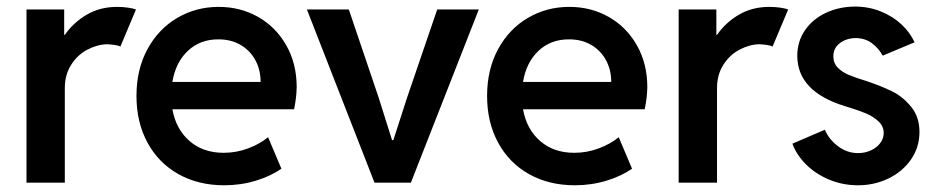

<svg xmlns="http://www.w3.org/2000/svg" viewBox="-20 -549 2816 577"><path d="M59.6 -520.5H172.9V-444.3H174.8Q200.7 -481.4 240.7 -504.9Q280.8 -528.3 332 -528.3Q349.6 -528.3 365.7 -525.9Q381.8 -523.4 388.7 -520.5L341.8 -409.2Q337.9 -411.6 326.4 -413.6Q314.9 -415.5 301.8 -416Q272.9 -415.5 243.2 -400.1Q213.4 -384.8 194.1 -354.7Q174.8 -324.7 174.8 -284.2V0H59.6Z M390.1 -260.7Q390.1 -340.3 423.1 -401.1Q456.1 -461.9 512.5 -495.1Q568.8 -528.3 637.2 -528.3Q702.6 -528.3 755.9 -498Q809.1 -467.8 840.3 -412.8Q871.6 -357.9 871.6 -287.1Q871.1 -255.9 863.8 -220.7H498Q508.8 -160.6 549.6 -125.2Q590.3 -89.8 651.9 -89.8Q690.9 -89.8 726.3 -103.3Q761.7 -116.7 785.6 -136.7L825.7 -42Q793.5 -19.5 748.5 -5.9Q703.6 7.8 653.8 7.8Q575.7 7.8 515.9 -25.9Q456.1 -59.6 423.1 -120.6Q390.1 -181.6 390.1 -260.7ZM763.2 -302.7Q763.2 -339.4 747.3 -368.4Q731.4 -397.5 702.9 -414.1Q674.3 -430.7 637.2 -430.7Q582 -431.2 544.9 -396.5Q507.8 -361.8 498 -302.7Z M902.3 -520.5H1028.3L1118.2 -254.9L1158.2 -127.9H1162.1L1203.1 -254.9L1293.9 -520.5H1418.9L1214.8 0H1105.5Z M1443.8 -260.7Q1443.8 -340.3 1476.8 -401.1Q1509.8 -461.9 1566.2 -495.1Q1622.6 -528.3 1690.9 -528.3Q1756.3 -528.3 1809.6 -498Q1862.8 -467.8 1894 -412.8Q1925.3 -357.9 1925.3 -287.1Q1924.8 -255.9 1917.5 -220.7H1551.8Q1562.5 -160.6 1603.3 -125.2Q1644 -89.8 1705.6 -89.8Q1744.6 -89.8 1780 -103.3Q1815.4 -116.7 1839.4 -136.7L1879.4 -42Q1847.2 -19.5 1802.2 -5.9Q1757.3 7.8 1707.5 7.8Q1629.4 7.8 1569.6 -25.9Q1509.8 -59.6 1476.8 -120.6Q1443.8 -181.6 1443.8 -260.7ZM1816.9 -302.7Q1816.9 -339.4 1801 -368.4Q1785.2 -397.5 1756.6 -414.1Q1728 -430.7 1690.9 -430.7Q1635.7 -431.2 1598.6 -396.5Q1561.5 -361.8 1551.8 -302.7Z M2019.5 -520.5H2132.8V-444.3H2134.8Q2160.6 -481.4 2200.7 -504.9Q2240.7 -528.3 2292 -528.3Q2309.6 -528.3 2325.7 -525.9Q2341.8 -523.4 2348.6 -520.5L2301.8 -409.2Q2297.9 -411.6 2286.4 -413.6Q2274.9 -415.5 2261.7 -416Q2232.9 -415.5 2203.1 -400.1Q2173.3 -384.8 2154.1 -354.7Q2134.8 -324.7 2134.8 -284.2V0H2019.5Z M2361.3 -117.2 2459 -159.2Q2470.7 -130.4 2498.3 -109.6Q2525.9 -88.9 2558.6 -88.9Q2579.1 -88.9 2596.9 -96.9Q2614.7 -105 2625.2 -118.9Q2635.7 -132.8 2635.7 -149.4Q2635.7 -169.9 2619.4 -184.8Q2603 -199.7 2581.8 -208.5Q2560.5 -217.3 2530.3 -226.6L2517.6 -230.5Q2376.5 -274.4 2376 -380.9Q2376 -424.8 2399.4 -458.5Q2422.9 -492.2 2462.2 -510.5Q2501.5 -528.8 2548.8 -529.3Q2590.8 -529.3 2627 -514.6Q2663.1 -500 2689 -475.8Q2714.8 -451.7 2728.5 -421.9L2632.8 -381.8Q2620.6 -403.8 2600.6 -418.9Q2580.6 -434.1 2551.8 -434.6Q2522.9 -434.1 2503.7 -419.2Q2484.4 -404.3 2484.4 -379.9Q2484.4 -358.9 2497.8 -345.5Q2511.2 -332 2531.2 -323.7Q2551.3 -315.4 2588.9 -303.7Q2629.4 -290 2661.1 -274.4Q2692.9 -258.8 2718 -228.3Q2743.2 -197.8 2743.2 -152.3Q2743.2 -106.4 2717.8 -69.8Q2692.4 -33.2 2650.1 -12.7Q2607.9 7.8 2558.6 7.8Q2512.7 7.8 2472.2 -9Q2431.6 -25.9 2402.8 -54.4Q2374 -83 2361.3 -117.2Z"/></svg>

Font: Reddit Sans Vanilla SemiBold
Style: Regular
Weight: 600
Designer: Stephen Hutchings
Foundry: Reddit
Version: Version 1.013